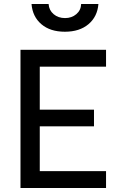

<svg xmlns="http://www.w3.org/2000/svg" viewBox="-20 -936 593 956"><path d="M82 0ZM178 -604V-390H448V-307H178V-84H508V0H82V-688H508V-604ZM137 -916H222Q224 -885 247 -865.5Q270 -846 304 -846Q337 -846 360 -865.5Q383 -885 384 -916H470Q465 -853 420.5 -815.5Q376 -778 303 -778Q230 -778 186 -815.5Q142 -853 137 -916Z"/></svg>

Font: Cairo SemiBold
Style: Regular
Weight: 600
Designer: Mohamed Gaber, the designers of Titillium
Foundry: Kief Type Foundry
Version: Version 2.009; ttfautohint (v1.5.33-1714) -l 8 -r 50 -G 200 